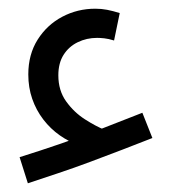

<svg xmlns="http://www.w3.org/2000/svg" viewBox="-20 -371 397 441"><path d="M164 -36Q139 -45 117.5 -60Q96 -75 79.5 -96.5Q63 -118 54 -144Q45 -170 45 -200Q45 -246 66.5 -280Q88 -314 123 -332.5Q158 -351 199 -351Q213 -351 226 -348.5Q239 -346 255 -341L242 -278Q229 -282 219.5 -283Q210 -284 203 -284Q179 -284 158.5 -274Q138 -264 126 -245Q114 -226 114 -198Q114 -163 132 -138Q150 -113 175 -97Q200 -81 220 -73ZM44 50 25 -10Q70 -24 119.5 -41Q169 -58 217.5 -77Q266 -96 307 -112L330 -54Q297 -41 260.5 -27Q224 -13 186.5 1Q149 15 113 27Q77 39 44 50Z"/></svg>

Font: Noto Sans Arabic ExtraCondensed
Style: Regular
Weight: 400
Width: 2
Designer: Monotype Design Team, Nadine Chahine, Nizar Qandah and Khaled Hosny
Foundry: Monotype Imaging Inc.
Version: Version 2.012